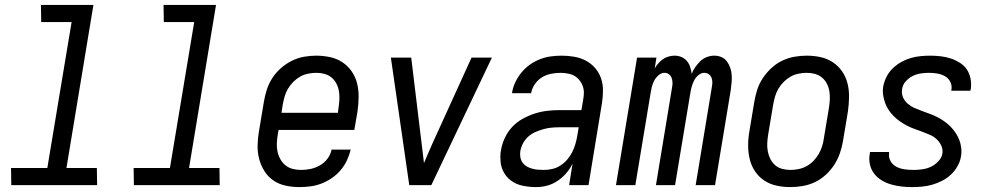

<svg xmlns="http://www.w3.org/2000/svg" viewBox="-20 -755 4040 783"><path d="M376 0H26L25 -70H173L272 -665H148L147 -735H361L251 -70H375Z M876 0H526L525 -70H673L772 -665H648L647 -735H861L751 -70H875Z M1201 8Q1172 8 1144.5 2Q1117 -4 1095 -19Q1073 -34 1058.5 -57Q1044 -80 1037 -106.5Q1030 -133 1030.5 -161.5Q1031 -190 1036 -219L1056 -339Q1060 -364 1068 -389Q1076 -414 1090.5 -436.5Q1105 -459 1125.5 -477Q1146 -495 1170 -507Q1194 -519 1219.5 -523.5Q1245 -528 1269 -528Q1298 -528 1326 -522Q1354 -516 1376.5 -501Q1399 -486 1414.5 -463.5Q1430 -441 1436.5 -414Q1443 -387 1442.5 -358.5Q1442 -330 1438 -301L1425 -225H1116L1113 -208Q1110 -190 1109 -172.5Q1108 -155 1111.5 -138Q1115 -121 1123 -106.5Q1131 -92 1143.5 -81.5Q1156 -71 1172.5 -66.5Q1189 -62 1207 -62Q1227 -62 1246.5 -66Q1266 -70 1284.5 -80.5Q1303 -91 1316 -108.5Q1329 -126 1332 -145H1410Q1405 -123 1395 -101.5Q1385 -80 1369.5 -61.5Q1354 -43 1333.5 -29Q1313 -15 1291 -6.5Q1269 2 1246 5Q1223 8 1201 8ZM1358 -295 1360 -312Q1363 -330 1364 -347.5Q1365 -365 1362.5 -381.5Q1360 -398 1352.5 -413Q1345 -428 1332.5 -438.5Q1320 -449 1304 -453.5Q1288 -458 1270 -458Q1254 -458 1236.5 -454.5Q1219 -451 1204 -442.5Q1189 -434 1176 -421Q1163 -408 1154 -392.5Q1145 -377 1140.5 -360.5Q1136 -344 1133 -328L1128 -295Z M1649 0 1574 -520H1657L1699 -173Q1702 -153 1704 -132Q1706 -111 1709 -90Q1718 -111 1727 -132Q1736 -153 1745 -173L1903 -520H1986L1739 0Z M2167 8Q2139 8 2112 2.5Q2085 -3 2064 -18.5Q2043 -34 2031.5 -58Q2020 -82 2021 -110Q2020 -113 2020.5 -114Q2021 -115 2020.5 -116.5Q2020 -118 2020.5 -119.5Q2021 -121 2021 -122.5Q2021 -124 2021 -125.5Q2021 -127 2021 -129Q2021 -131 2021.5 -132.5Q2022 -134 2022 -135.5Q2022 -137 2022.5 -138.5Q2023 -140 2023 -142Q2027 -167 2038.5 -192Q2050 -217 2068.5 -237Q2087 -257 2111.5 -270.5Q2136 -284 2161 -292Q2186 -300 2211.5 -303Q2237 -306 2263 -306H2351L2358 -347Q2359 -353 2360 -360Q2361 -367 2361 -373Q2362 -392 2354.5 -409Q2347 -426 2334 -437.5Q2321 -449 2303 -453.5Q2285 -458 2266 -458Q2247 -458 2227 -454Q2207 -450 2190 -439.5Q2173 -429 2161 -411.5Q2149 -394 2146 -375H2068Q2071 -397 2081 -418.5Q2091 -440 2106 -458.5Q2121 -477 2140.5 -491Q2160 -505 2182 -513.5Q2204 -522 2226.5 -525Q2249 -528 2271 -528Q2297 -528 2322.5 -523.5Q2348 -519 2369.5 -507.5Q2391 -496 2407 -477.5Q2423 -459 2431 -436Q2439 -413 2439 -387Q2439 -361 2435 -335L2380 0H2301L2315 -88Q2305 -67 2289.5 -49Q2274 -31 2254 -17.5Q2234 -4 2211.5 2Q2189 8 2167 8ZM2199 -62Q2215 -62 2232.5 -66Q2250 -70 2265.5 -80Q2281 -90 2293 -104Q2305 -118 2313 -133.5Q2321 -149 2326 -166Q2331 -183 2334 -200L2340 -236H2263Q2247 -236 2230 -234.5Q2213 -233 2197 -228.5Q2181 -224 2164.5 -217Q2148 -210 2135 -198.5Q2122 -187 2113.5 -171.5Q2105 -156 2102 -139Q2100 -127 2102 -114.5Q2104 -102 2110.5 -92.5Q2117 -83 2127 -77Q2137 -71 2149 -67.5Q2161 -64 2173.5 -63Q2186 -62 2199 -62Z M2492 0 2578 -520H2657L2650 -476Q2656 -487 2665 -497Q2674 -507 2684 -514Q2694 -521 2706.5 -524.5Q2719 -528 2731 -528Q2746 -528 2759 -522.5Q2772 -517 2781 -506.5Q2790 -496 2794.5 -482Q2799 -468 2801 -454Q2806 -468 2815.5 -481.5Q2825 -495 2836.5 -506Q2848 -517 2863 -522.5Q2878 -528 2893 -528Q2909 -528 2922.5 -522Q2936 -516 2944.5 -504.5Q2953 -493 2958 -478.5Q2963 -464 2964 -449Q2965 -434 2963.5 -418.5Q2962 -403 2960 -387L2896 0H2817L2883 -400Q2885 -410 2885 -420Q2885 -430 2881.5 -438.5Q2878 -447 2870 -452.5Q2862 -458 2852 -458Q2839 -458 2827.5 -448Q2816 -438 2810 -425.5Q2804 -413 2800.5 -400Q2797 -387 2795 -374L2733 0H2655L2721 -400Q2723 -410 2722.5 -420Q2722 -430 2718.5 -438.5Q2715 -447 2707.5 -452.5Q2700 -458 2690 -458Q2677 -458 2665.5 -448Q2654 -438 2647.5 -425.5Q2641 -413 2638 -400Q2635 -387 2633 -374L2571 0Z M3203 8Q3174 8 3146.5 2Q3119 -4 3096.5 -19Q3074 -34 3059 -56.5Q3044 -79 3037.5 -106Q3031 -133 3031 -161.5Q3031 -190 3036 -219L3056 -339Q3060 -364 3068 -389Q3076 -414 3091 -436.5Q3106 -459 3126 -477.5Q3146 -496 3170 -507.5Q3194 -519 3219.5 -523.5Q3245 -528 3270 -528Q3299 -528 3326.5 -522Q3354 -516 3376.5 -501Q3399 -486 3414.5 -463.5Q3430 -441 3436.5 -414Q3443 -387 3442.5 -358.5Q3442 -330 3438 -301L3418 -181Q3414 -156 3405.5 -131Q3397 -106 3382.5 -83.5Q3368 -61 3348 -42.5Q3328 -24 3304 -12.5Q3280 -1 3254 3.5Q3228 8 3203 8ZM3204 -62Q3220 -62 3237 -65.5Q3254 -69 3269.5 -77.5Q3285 -86 3297.5 -99Q3310 -112 3319 -127.5Q3328 -143 3333 -159.5Q3338 -176 3340 -192L3360 -312Q3363 -330 3364 -347.5Q3365 -365 3362.5 -381.5Q3360 -398 3352.5 -413Q3345 -428 3332.5 -438.5Q3320 -449 3304 -453.5Q3288 -458 3270 -458Q3254 -458 3236.5 -454.5Q3219 -451 3204 -442.5Q3189 -434 3176 -421Q3163 -408 3154 -392.5Q3145 -377 3140.5 -360.5Q3136 -344 3133 -328L3113 -208Q3110 -190 3109 -172.5Q3108 -155 3111 -138.5Q3114 -122 3121.5 -107Q3129 -92 3141 -81.5Q3153 -71 3169.5 -66.5Q3186 -62 3204 -62Z M3699 8Q3677 8 3655.5 5.5Q3634 3 3613.5 -3Q3593 -9 3575 -20Q3557 -31 3544.5 -47.5Q3532 -64 3527.5 -85Q3523 -106 3527 -128L3528 -135H3606V-132Q3603 -114 3611.5 -98.5Q3620 -83 3635.5 -75Q3651 -67 3669 -64.5Q3687 -62 3706 -62Q3723 -62 3741 -64.5Q3759 -67 3775.5 -74.5Q3792 -82 3806 -96.5Q3820 -111 3823 -128Q3826 -146 3818.5 -161.5Q3811 -177 3799 -188Q3787 -199 3771.5 -205.5Q3756 -212 3740.5 -218Q3725 -224 3709 -229.5Q3693 -235 3678 -243Q3663 -251 3649.5 -260.5Q3636 -270 3624.5 -281.5Q3613 -293 3604 -306.5Q3595 -320 3589.5 -335.5Q3584 -351 3581.5 -368Q3579 -385 3582 -403Q3586 -423 3595.5 -442Q3605 -461 3620.5 -476Q3636 -491 3654.5 -501.5Q3673 -512 3693 -518Q3713 -524 3733.5 -526Q3754 -528 3774 -528Q3795 -528 3816.5 -525.5Q3838 -523 3857.5 -516.5Q3877 -510 3894.5 -499Q3912 -488 3923 -471.5Q3934 -455 3938 -434Q3942 -413 3939 -392L3937 -385H3859L3860 -388Q3863 -406 3855.5 -421Q3848 -436 3834 -444Q3820 -452 3803 -455Q3786 -458 3768 -458Q3752 -458 3735 -455.5Q3718 -453 3702 -445Q3686 -437 3673.5 -423Q3661 -409 3659 -392Q3656 -374 3662.5 -358.5Q3669 -343 3682 -332Q3695 -321 3710 -314.5Q3725 -308 3741 -302Q3757 -296 3772.5 -290.5Q3788 -285 3802.5 -277.5Q3817 -270 3830.5 -260.5Q3844 -251 3855.5 -239.5Q3867 -228 3876.5 -214Q3886 -200 3892 -184.5Q3898 -169 3900 -152Q3902 -135 3899 -117Q3896 -97 3885 -77.5Q3874 -58 3858 -43Q3842 -28 3822.5 -18Q3803 -8 3782.5 -2Q3762 4 3741 6Q3720 8 3699 8Z"/></svg>

Font: Iosevka Term Oblique
Style: Regular
Weight: 400
Italic angle: -9°
Monospace: yes
Designer: Belleve Invis
Foundry: Belleve Invis
Version: Version 31.4.0